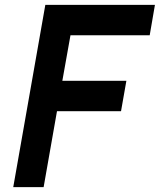

<svg xmlns="http://www.w3.org/2000/svg" viewBox="-20 -770 658 790"><path d="M270 -625 236.5 -437.5H500L478 -312.5H214.5L159.5 0H34.5L166.5 -750H617.5L596 -625Z"/></svg>

Font: Russisch Sans
Style: Bold Italic
Weight: 700
Italic angle: -10°
Designer: Michael Sharanda (font) & Cristiano Sobral (main changes)
Foundry: Michael Sharanda
Version: Version 2.00;September 8, 2020;FontCreator 13.0.0.2681 64-bi